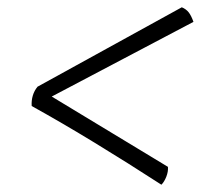

<svg xmlns="http://www.w3.org/2000/svg" viewBox="-20 -525 590 527"><path d="M423 -18Q332 -77 241 -132.5Q150 -188 67 -234Q66 -249 70 -262.5Q74 -276 83 -287L479 -505Q491 -500 498 -491Q505 -482 511 -465L122 -260L441 -67Q442 -54 436.5 -40Q431 -26 423 -18Z"/></svg>

Font: Vollkorn
Style: Italic
Weight: 400
Italic angle: -11°
Designer: Friedrich Althausen
Foundry: Friedrich Althausen
Version: Version 5.001